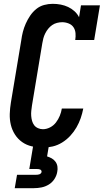

<svg xmlns="http://www.w3.org/2000/svg" viewBox="-20 -763 542 1003"><path d="M204 8Q175 8 146.5 1.5Q118 -5 95.5 -21Q73 -37 58 -60.5Q43 -84 36.5 -111.5Q30 -139 31 -168.5Q32 -198 37 -228L91 -552Q94 -575 99.5 -596.5Q105 -618 114.5 -639.5Q124 -661 137.5 -681Q151 -701 169.5 -716Q188 -731 210.5 -737Q233 -743 255 -743Q277 -743 297.5 -739Q318 -735 336 -726.5Q354 -718 369 -704.5Q384 -691 393 -673L403 -735H502L472 -554H373Q376 -572 374.5 -589.5Q373 -607 364 -620.5Q355 -634 338.5 -640.5Q322 -647 305 -647Q292 -647 278 -643.5Q264 -640 252.5 -632Q241 -624 232 -613Q223 -602 216.5 -589Q210 -576 206.5 -563Q203 -550 201 -537L147 -212Q145 -198 143.5 -184.5Q142 -171 143 -157.5Q144 -144 147.5 -131.5Q151 -119 158.5 -109Q166 -99 178.5 -93.5Q191 -88 204 -88Q223 -88 241.5 -97.5Q260 -107 272.5 -123.5Q285 -140 292.5 -158.5Q300 -177 303 -196H415Q410 -170 401.5 -145.5Q393 -121 379.5 -97.5Q366 -74 347 -53.5Q328 -33 304.5 -18.5Q281 -4 255.5 2Q230 8 204 8ZM57 220 69 150H169Q173 150 177.5 149.5Q182 149 186 147.5Q190 146 193.5 142.5Q197 139 197 135Q198 131 195.5 127.5Q193 124 189.5 122.5Q186 121 182 120.5Q178 120 174 120H133L153 0H235L226 54Q239 58 250.5 64.5Q262 71 270 82Q278 93 280 107Q282 121 279 135Q276 154 264.5 172Q253 190 235 201Q217 212 197 216Q177 220 157 220Z"/></svg>

Font: Iosevka Curly Slab Oblique
Style: Bold
Weight: 700
Italic angle: -9°
Monospace: yes
Designer: Belleve Invis
Foundry: Belleve Invis
Version: Version 11.1.0; ttfautohint (v1.8.3)